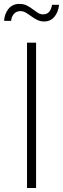

<svg xmlns="http://www.w3.org/2000/svg" viewBox="-39 -941 315 961"><path d="M141.6 -727.5V0H96.2V-727.5ZM182.1 -833.5Q162.6 -833.5 146.7 -841.6Q130.9 -849.6 117.4 -859.6Q104 -869.6 90.8 -877.4Q77.6 -885.3 63 -885.3Q43 -885.3 30.8 -871.6Q18.6 -857.9 16.6 -836.4H-18.6Q-16.1 -873 3.9 -897.2Q23.9 -921.4 57.6 -921.4Q79.6 -921.4 95.5 -913.3Q111.3 -905.3 124.5 -895Q137.7 -884.8 150.1 -877Q162.6 -869.1 176.8 -869.1Q194.8 -869.1 205.8 -880.4Q216.8 -891.6 221.7 -917H256.8Q252.4 -878.9 232.7 -856.2Q212.9 -833.5 182.1 -833.5Z"/></svg>

Font: Inter 20pt ExtraLight
Style: Regular
Weight: 250
Version: Version 4.001;git-66647c0bb